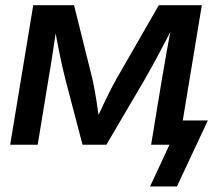

<svg xmlns="http://www.w3.org/2000/svg" viewBox="-20 -542 798 719"><path d="M18.1 0 104.5 -522.5H257.3L326.2 -245.6Q331.1 -223.6 335 -201.9Q338.9 -180.2 342 -159.4Q345.2 -138.7 347.9 -118.9Q350.6 -99.1 353.5 -80.6H334Q342.8 -99.1 352.3 -118.9Q361.8 -138.7 371.6 -159.7Q381.3 -180.7 392.3 -202.1Q403.3 -223.6 415.5 -245.6L574.7 -522.5H735.8L649.4 0H545.9L585.9 -243.2Q591.8 -275.9 596.7 -304.9Q601.6 -334 606.4 -361.1Q611.3 -388.2 616.5 -414.8Q621.6 -441.4 626.5 -468.8H641.6Q622.6 -431.6 604 -395.5Q585.4 -359.4 565.2 -322Q544.9 -284.7 521.5 -243.7L378.4 0H289.1L225.1 -243.7Q214.8 -285.2 207 -322Q199.2 -358.9 192.4 -395Q185.5 -431.2 178.7 -468.8H196.3Q191.9 -440.9 188 -414.3Q184.1 -387.7 179.9 -360.8Q175.8 -334 171.4 -305.2Q167 -276.4 161.1 -243.2L121.1 0ZM542 156.2 614.7 0H580.6L595.7 -90.8H758.3L642.6 156.2Z"/></svg>

Font: Inter 28pt Medium
Style: Italic
Weight: 500
Italic angle: -9.3988°
Designer: Rasmus Andersson
Foundry: rsms
Version: Version 4.001;git-66647c0bb